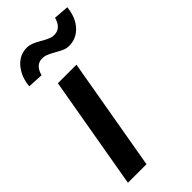

<svg xmlns="http://www.w3.org/2000/svg" viewBox="-235 -793 846 846"><g transform="rotate(-45 187.5 -370.5)"><path d="M132.3 0H16.6L108.4 -528.3H224.1ZM374.5 -735.8Q368.7 -677.7 337.2 -643.6Q305.7 -609.4 259.8 -609.4Q248 -609.4 237.1 -612.8Q226.1 -616.2 200 -631.1Q173.8 -646 161.1 -650.6Q148.4 -655.3 134.3 -654.8Q95.7 -653.3 82.5 -604L9.8 -607.9Q14.6 -663.6 46.4 -700.4Q78.1 -737.3 125 -736.3Q148.4 -735.8 185.1 -714.1Q221.7 -692.4 238.3 -690.4L250.5 -689.9Q290 -691.4 303.7 -741.2Z"/></g></svg>

Font: Roboto Medium
Style: Italic
Weight: 500
Italic angle: -12°
Designer: Google
Version: Version 2.134; 2016